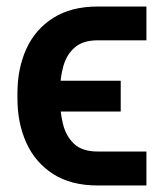

<svg xmlns="http://www.w3.org/2000/svg" viewBox="-20 -566 503 591"><path d="M280.8 -99.6H430.7V4.9H280.8Q198.2 4.9 143.3 -30.5Q88.4 -65.9 61 -126.5Q33.7 -187 33.7 -262.7V-279.3Q33.7 -355 61 -415.3Q88.4 -475.6 143.6 -510.7Q198.7 -545.9 280.8 -545.9H430.7V-441.9H280.8Q235.8 -441.9 210.4 -420.2Q185.1 -398.4 174.8 -361.8Q164.6 -325.2 164.6 -279.3V-262.7Q164.6 -223.1 173.6 -185.3Q182.6 -147.5 207.8 -123.5Q232.9 -99.6 280.8 -99.6ZM351.6 -317.4V-222.7H102.1V-317.4Z"/></svg>

Font: Inter 18pt SemiBold
Style: Regular
Weight: 600
Designer: Rasmus Andersson
Foundry: rsms
Version: Version 4.001;git-66647c0bb